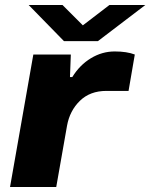

<svg xmlns="http://www.w3.org/2000/svg" viewBox="-20 -745 599 765"><path d="M559.1 -725.1 370.1 -581.1H234.9L94.2 -725.1H229L310.1 -644L416 -725.1ZM20 0 112.8 -527.8H262.2L258.8 -438H268.1Q297.4 -485.8 342 -512.9Q386.7 -540 437 -540Q485.4 -540 517.1 -527.8L492.2 -382.8H403.8Q338.9 -382.8 298.3 -343.3Q257.8 -303.7 247.1 -244.1L204.1 0Z"/></svg>

Font: Archivo Expanded ExtraBold
Style: Italic
Weight: 800
Width: 7
Italic angle: -10°
Designer: Hector Gatti
Foundry: Omnibus-Type
Version: Version 2.001